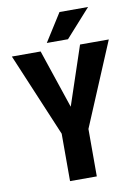

<svg xmlns="http://www.w3.org/2000/svg" viewBox="-97 -964 737 1028"><g transform="rotate(-10 271.0 -450.5)"><path d="M271.5 -391.6 378.4 -710.9H534.7L344.2 -257.8V0H198.7V-257.8L7.8 -710.9H164.1ZM300.3 -901.4H455.6L319.8 -750H204.6Z"/></g></svg>

Font: MAUL Condensed Bold
Style: Condensed Bold
Weight: 700
Designer: MAUL
Version: Version 1.0; 2020; ttfautohint (v1.8.3)